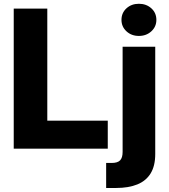

<svg xmlns="http://www.w3.org/2000/svg" viewBox="-20 -772 877 997"><path d="M51.3 0V-727.5H225.6V-145.5H539.6V0ZM616.7 -529.3H786.1V27.8Q786.1 88.9 762.5 127.9Q738.8 167 693.4 185.5Q647.9 204.1 583 204.1H531.2V74.2H559.6Q590.8 74.2 603.8 60.5Q616.7 46.9 616.7 17.1ZM701.2 -585.4Q662.6 -585.4 636.7 -609.4Q610.8 -633.3 610.8 -668.9Q610.8 -705.1 636.7 -728.8Q662.6 -752.4 701.2 -752.4Q739.7 -752.4 765.9 -728.8Q792 -705.1 792 -668.9Q792 -633.3 765.9 -609.4Q739.7 -585.4 701.2 -585.4Z"/></svg>

Font: Inter 24pt ExtraBold
Style: Regular
Weight: 800
Designer: Rasmus Andersson
Foundry: rsms
Version: Version 4.001;git-66647c0bb